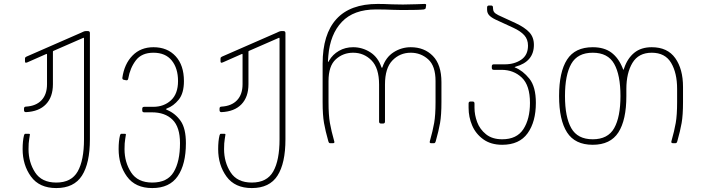

<svg xmlns="http://www.w3.org/2000/svg" viewBox="-20 -728 3578 976"><path d="M95 30Q95 -12 102 -40Q104 -48 109 -48H127Q132 -48 132 -44Q132 -41 128.5 -21.5Q125 -2 125 30Q125 97 158.5 148.5Q192 200 266 200Q343 200 375 143.5Q407 87 407 -20V-532Q407 -538 402 -535L251 -469Q249 -468 249 -465V-300Q249 -235 213.5 -198Q178 -161 112 -158Q102 -158 102 -168V-176Q102 -186 112 -186Q163 -189 191 -218.5Q219 -248 219 -300V-450Q219 -456 214 -453L119 -411Q113 -409 112 -409Q107 -409 107 -417V-429Q107 -434 108.5 -436Q110 -438 114 -440L393 -562Q395 -563 402.5 -566.5Q410 -570 416 -570H427Q437 -570 437 -560V-20Q437 102 396.5 165Q356 228 266 228Q180 228 137.5 169.5Q95 111 95 30Z M583 30Q583 -12 590 -40Q592 -48 597 -48H615Q620 -48 620 -44Q620 -41 616.5 -21.5Q613 -2 613 30Q613 97 646.5 148.5Q680 200 754 200Q831 200 863 146.5Q895 93 895 0Q895 -82 857 -119.5Q819 -157 752 -157H713Q703 -157 703 -167V-175Q703 -185 713 -185H759Q813 -185 849 -218Q885 -251 885 -316Q885 -381 853 -420.5Q821 -460 760 -460Q700 -460 670.5 -421Q641 -382 632 -329Q630 -318 621 -320L611 -322Q601 -323 602 -333Q612 -403 653.5 -445.5Q695 -488 760 -488Q831 -488 873 -442Q915 -396 915 -316Q915 -254 888.5 -221.5Q862 -189 829 -177Q823 -174 823 -173Q823 -173 830 -169Q872 -151 898.5 -113Q925 -75 925 0Q925 107 883.5 167.5Q842 228 754 228Q668 228 625.5 169.5Q583 111 583 30Z M1089 30Q1089 -12 1096 -40Q1098 -48 1103 -48H1121Q1126 -48 1126 -44Q1126 -41 1122.5 -21.5Q1119 -2 1119 30Q1119 97 1152.5 148.5Q1186 200 1260 200Q1337 200 1369 143.5Q1401 87 1401 -20V-532Q1401 -538 1396 -535L1245 -469Q1243 -468 1243 -465V-300Q1243 -235 1207.5 -198Q1172 -161 1106 -158Q1096 -158 1096 -168V-176Q1096 -186 1106 -186Q1157 -189 1185 -218.5Q1213 -248 1213 -300V-450Q1213 -456 1208 -453L1113 -411Q1107 -409 1106 -409Q1101 -409 1101 -417V-429Q1101 -434 1102.5 -436Q1104 -438 1108 -440L1387 -562Q1389 -563 1396.5 -566.5Q1404 -570 1410 -570H1421Q1431 -570 1431 -560V-20Q1431 102 1390.5 165Q1350 228 1260 228Q1174 228 1131.5 169.5Q1089 111 1089 30Z M1924 -386Q1941 -437 1981 -462.5Q2021 -488 2068 -488Q2137 -488 2180.5 -443.5Q2224 -399 2224 -310V-209Q2224 -143 2217 -103Q2210 -63 2195 -10Q2193 -4 2191 -2Q2189 0 2185 0H2172Q2162 0 2165 -10Q2180 -63 2187 -103Q2194 -143 2194 -209V-316Q2194 -393 2156.5 -426.5Q2119 -460 2068 -460Q2013 -460 1975 -421Q1937 -382 1937 -298V-110Q1937 -100 1927 -100H1917Q1907 -100 1907 -110V-298Q1907 -382 1868.5 -421Q1830 -460 1775 -460Q1724 -460 1687 -426.5Q1650 -393 1650 -316V-209Q1650 -143 1657 -103Q1664 -63 1679 -10L1680 -6Q1680 0 1672 0H1659Q1655 0 1653 -2Q1651 -4 1649 -10Q1634 -63 1627 -103Q1620 -143 1620 -209V-404Q1620 -554 1690 -631Q1760 -708 1900 -708Q1931 -708 1973 -706L2028 -705Q2060 -705 2096 -706.5Q2132 -708 2138 -708Q2143 -708 2145 -706.5Q2147 -705 2146 -700L2144 -687Q2143 -682 2135 -680Q2112 -677 2025 -677L1979 -678Q1937 -680 1891 -680Q1778 -680 1718 -617Q1658 -554 1649 -444Q1646 -413 1648 -413Q1650 -413 1653 -420Q1671 -451 1703 -469.5Q1735 -488 1775 -488Q1822 -488 1862 -462.5Q1902 -437 1919 -386Q1922 -381 1924 -386Z M2362 -180V-202Q2362 -212 2372 -212H2382Q2392 -212 2392 -202V-180Q2392 -144 2405.5 -107.5Q2419 -71 2450.5 -45.5Q2482 -20 2533 -20Q2607 -20 2640.5 -71.5Q2674 -123 2674 -205Q2674 -294 2632.5 -333.5Q2591 -373 2529 -373H2490Q2480 -373 2480 -383V-391Q2480 -401 2490 -401H2546Q2595 -401 2629.5 -424.5Q2664 -448 2664 -496Q2664 -528 2645 -549Q2626 -570 2589 -587L2500 -628Q2477 -639 2466.5 -650.5Q2456 -662 2456 -679V-690Q2456 -700 2466 -700H2476Q2486 -700 2486 -690V-687Q2486 -675 2491.5 -667Q2497 -659 2513 -651L2602 -610Q2647 -589 2670.5 -564Q2694 -539 2694 -500Q2694 -415 2601 -389Q2593 -387 2598 -385Q2638 -369 2671 -328Q2704 -287 2704 -205Q2704 -109 2662 -50.5Q2620 8 2533 8Q2475 8 2436.5 -20Q2398 -48 2380 -90.5Q2362 -133 2362 -180Z M2822 -240Q2822 -362 2862.5 -425Q2903 -488 2993 -488Q3051 -488 3087.5 -461Q3124 -434 3145 -382Q3148 -373 3149 -373Q3150 -373 3153 -382Q3170 -432 3204.5 -460Q3239 -488 3293 -488Q3373 -488 3412.5 -432.5Q3452 -377 3452 -286V-209Q3452 -143 3445 -103Q3438 -63 3423 -10Q3421 -4 3419 -2Q3417 0 3412 0H3402Q3390 0 3393 -10Q3408 -63 3415 -103Q3422 -143 3422 -209V-276Q3422 -357 3391.5 -408.5Q3361 -460 3293 -460Q3226 -460 3195 -408.5Q3164 -357 3164 -276V-240Q3164 -118 3123.5 -55Q3083 8 2993 8Q2903 8 2862.5 -55Q2822 -118 2822 -240ZM2993 -20Q3070 -20 3102 -76.5Q3134 -133 3134 -240Q3134 -347 3102 -403.5Q3070 -460 2993 -460Q2916 -460 2884 -403.5Q2852 -347 2852 -240Q2852 -133 2884 -76.5Q2916 -20 2993 -20Z"/></svg>

Font: Barlow GEO Thin
Style: Regular
Weight: 100
Designer: Jeremy Tribby
Foundry: Tribby Type
Version: Version 1.408